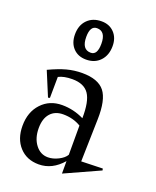

<svg xmlns="http://www.w3.org/2000/svg" viewBox="-130 -742 686 842"><g transform="rotate(20 212.5 -320.5)"><path d="M27.8 -115.2Q27.8 -179.7 65.2 -219.7Q102.5 -259.8 161.1 -259.8Q214.4 -259.8 263.2 -235.8Q264.6 -314.5 241.7 -348.1Q218.8 -381.8 164.1 -381.8Q124.5 -381.8 100.1 -369.1L99.1 -271L90.8 -269L43.9 -381.8Q89.4 -403.3 124 -412.6Q158.7 -421.9 195.8 -421.9Q270 -421.9 300.3 -383.8Q330.6 -345.7 328.1 -253.9L323.2 -56.2L422.9 -59.1L424.8 -50.8L262.2 22.9V-35.2Q214.4 20 151.9 20Q95.7 20 61.8 -17.1Q27.8 -54.2 27.8 -115.2ZM98.1 -129.9Q98.1 -83 121.1 -53Q144 -22.9 179.2 -22.9Q202.6 -22.9 227.5 -35.4Q252.4 -47.9 262.2 -64.9V-201.2Q225.6 -223.1 179.2 -223.1Q141.1 -223.1 119.6 -198.7Q98.1 -174.3 98.1 -129.9ZM106.9 -570.8Q106.9 -613.3 131.8 -638.7Q156.7 -664.1 198.2 -664.1Q234.4 -664.1 257.1 -640.4Q279.8 -616.7 279.8 -578.1Q279.8 -535.2 255.1 -509Q230.5 -482.9 189.9 -482.9Q152.3 -482.9 129.6 -506.8Q106.9 -530.8 106.9 -570.8ZM157.2 -577.1Q157.2 -518.1 199.2 -518.1Q230 -518.1 230 -570.8Q230 -628.9 189 -628.9Q157.2 -628.9 157.2 -577.1Z"/></g></svg>

Font: Halibut Cnd
Style: Regular
Weight: 400
Width: 3
Designer: Matteo Maggi
Foundry: Collletttivo
Version: Version 3.080 | FøM Fix